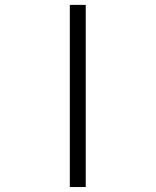

<svg xmlns="http://www.w3.org/2000/svg" viewBox="-20 -752 626 772"><path d="M324.7 0V-732.4H260.7V0Z"/></svg>

Font: Cascadia Code PL Light
Style: Regular
Weight: 300
Monospace: yes
Designer: Aaron Bell
Foundry: Saja Typeworks
Version: Version 2404.023